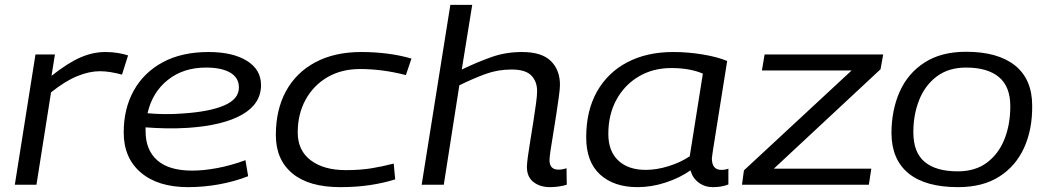

<svg xmlns="http://www.w3.org/2000/svg" viewBox="-20 -760 4313 790"><path d="M206 -536 192 -448Q259 -501 310.5 -523.5Q362 -546 414 -546Q441 -546 465 -542Q489 -538 507 -532L482 -453Q460 -459 436.5 -463Q413 -467 391 -467Q348 -467 298.5 -447Q249 -427 190 -380L130 0H41L126 -536Z M1001 -35Q945 -13 881.5 -1.5Q818 10 754 10Q630 10 559.5 -50Q489 -110 489 -215Q489 -313 530.5 -387.5Q572 -462 650 -504Q728 -546 838 -546Q937 -546 995.5 -510Q1054 -474 1054 -410Q1054 -333 976.5 -288.5Q899 -244 754 -234Q707 -231 662 -232Q617 -233 579 -236Q579 -228 579 -220Q579 -143 627 -100.5Q675 -58 771 -58Q818 -58 874 -68.5Q930 -79 990 -101ZM827 -482Q735 -482 671 -431.5Q607 -381 587 -294Q620 -291 657 -290.5Q694 -290 731 -293Q841 -300 902 -326Q963 -352 963 -400Q963 -440 927.5 -461Q892 -482 827 -482Z M1380 10Q1251 10 1183 -46.5Q1115 -103 1115 -204Q1115 -309 1157 -385.5Q1199 -462 1278 -504Q1357 -546 1467 -546Q1520 -546 1572.5 -539.5Q1625 -533 1673 -519L1650 -451Q1600 -464 1553 -470Q1506 -476 1462 -476Q1385 -476 1327.5 -442.5Q1270 -409 1237.5 -350Q1205 -291 1205 -215Q1205 -141 1258.5 -100.5Q1312 -60 1403 -60Q1462 -60 1508 -67.5Q1554 -75 1600 -87L1606 -22Q1559 -7 1502.5 1.5Q1446 10 1380 10Z M2241 -101Q2241 -62 2278 -62Q2295 -62 2311 -68L2312 0Q2297 5 2278 7.5Q2259 10 2243 10Q2202 10 2175 -11Q2148 -32 2148 -73Q2148 -86 2152 -116Q2156 -146 2162.5 -184.5Q2169 -223 2175 -262.5Q2181 -302 2185.5 -334.5Q2190 -367 2190 -385Q2190 -425 2166 -449.5Q2142 -474 2085 -474Q2028 -474 1977.5 -455.5Q1927 -437 1870 -409L1806 0H1715L1833 -740H1923L1880 -474Q1945 -505 2003 -525.5Q2061 -546 2128 -546Q2209 -546 2246.5 -509Q2284 -472 2284 -411Q2284 -395 2279.5 -362.5Q2275 -330 2269 -290Q2263 -250 2256.5 -211.5Q2250 -173 2245.5 -143Q2241 -113 2241 -101Z M2913 10Q2880 10 2855 -8.5Q2830 -27 2821 -59Q2777 -28 2719 -9Q2661 10 2603 10Q2506 10 2449 -42Q2392 -94 2392 -195Q2392 -305 2436.5 -383.5Q2481 -462 2561.5 -504Q2642 -546 2750 -546Q2810 -546 2871 -536Q2932 -526 2972 -509Q2941 -313 2925 -214Q2909 -115 2909 -109Q2909 -61 2948 -61Q2964 -61 2977 -66V-1Q2950 10 2913 10ZM2818 -117 2872 -457Q2847 -468 2814 -474Q2781 -480 2742 -480Q2667 -480 2608.5 -445.5Q2550 -411 2516.5 -350Q2483 -289 2483 -209Q2483 -138 2524 -99.5Q2565 -61 2637 -61Q2682 -61 2731.5 -76.5Q2781 -92 2818 -117Z M3033 0 3041 -59 3484 -470H3115L3126 -536H3614L3603 -475L3164 -66H3565L3555 0Z M3922 10Q3788 10 3718.5 -46.5Q3649 -103 3648 -211Q3648 -307 3682 -383Q3716 -459 3784.5 -503Q3853 -547 3955 -547Q4086 -547 4156.5 -490.5Q4227 -434 4227 -325Q4228 -227 4193.5 -151.5Q4159 -76 4091 -33Q4023 10 3922 10ZM3921 -55Q3993 -55 4041 -91Q4089 -127 4113 -187.5Q4137 -248 4137 -323Q4137 -404 4090 -443Q4043 -482 3955 -482Q3883 -482 3834.5 -445.5Q3786 -409 3762 -348.5Q3738 -288 3738 -216Q3738 -133 3784.5 -94Q3831 -55 3921 -55Z"/></svg>

Font: Georama Extended
Style: Italic
Weight: 400
Width: 7
Italic angle: -9°
Designer: Jean-Baptiste Levee
Foundry: Production Type
Version: Version 1.000